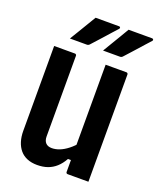

<svg xmlns="http://www.w3.org/2000/svg" viewBox="-171 -1047 953 1160"><g transform="rotate(20 305.5 -467.5)"><path d="M239 -946Q276 -946 297.5 -946Q319 -946 338.5 -946Q358 -946 390 -946Q396 -946 398 -941.5Q400 -937 396 -932Q377 -911 362.5 -895Q348 -879 334.5 -863.5Q321 -848 303.5 -829Q286 -810 260 -781Q258 -779 254 -777Q250 -775 244 -775Q217 -775 199.5 -775Q182 -775 168 -775Q154 -775 136 -775Q155 -806 171.5 -833.5Q188 -861 204.5 -888.5Q221 -916 239 -946ZM451 -946Q489 -946 510.5 -946Q532 -946 551.5 -946Q571 -946 602 -946Q608 -946 610.5 -941.5Q613 -937 609 -932Q590 -911 575.5 -895Q561 -879 547.5 -863.5Q534 -848 516.5 -829Q499 -810 473 -781Q471 -779 467 -777Q463 -775 457 -775Q429 -775 411.5 -775Q394 -775 380 -775Q366 -775 349 -775Q368 -806 384 -833.5Q400 -861 417 -888.5Q434 -916 451 -946ZM537 0Q514 0 491.5 0Q469 0 447.5 0Q426 0 404 0Q402 0 400 -0.5Q398 -1 397 -2Q396 -3 395 -4Q394 -5 393.5 -7Q393 -9 393 -11Q393 -97 393 -183Q393 -269 393 -355.5Q393 -442 393 -528Q393 -614 393 -700Q415 -700 437 -700Q459 -700 481.5 -700Q504 -700 526 -700Q530 -700 532 -698.5Q534 -697 535.5 -695Q537 -693 537 -689Q537 -617 537 -544Q537 -471 537 -398.5Q537 -326 537 -253.5Q537 -181 537 -109Q537 -79 537 -51.5Q537 -24 537 0ZM210 11Q174 11 146 -0.5Q118 -12 99.5 -34Q81 -56 71.5 -86.5Q62 -117 62 -155Q62 -230 62 -304Q62 -378 62 -452.5Q62 -527 62 -600Q62 -625 62 -650Q62 -675 62 -700Q96 -700 129 -700Q162 -700 195 -700Q199 -700 201 -698.5Q203 -697 204.5 -695Q206 -693 206 -689Q206 -605 206 -517.5Q206 -430 206 -342Q206 -254 206 -171Q206 -144 219.5 -129.5Q233 -115 259 -115Q283 -115 308.5 -125Q334 -135 361 -156Q388 -177 415 -210V-87H374Q355 -53 331 -31.5Q307 -10 277.5 0.5Q248 11 210 11Z"/></g></svg>

Font: RecMonoLinear Nerd Font Mono
Style: Bold
Weight: 700
Monospace: yes
Version: Version 1.085; ttfautohint (v1.8.4.7-5d5b);Nerd Fonts 3.2.1